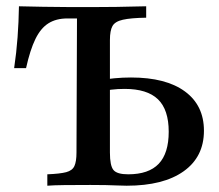

<svg xmlns="http://www.w3.org/2000/svg" viewBox="-20 -591 698 611"><path d="M130.6 0V-36.3Q171 -37.9 190.7 -43.1Q210.5 -48.4 216.9 -62.9Q223.4 -77.4 223.4 -105.6L225 -532.3H194.4Q158.9 -532.3 134.3 -516.9Q109.7 -501.6 92.7 -466.9Q75.8 -432.3 62.9 -374.2H25Q32.3 -423.4 35.9 -472.2Q39.5 -521 40.3 -571Q75.8 -570.2 117.7 -569.4Q159.7 -568.5 202 -568.5Q244.4 -568.5 279 -568.5Q316.9 -568.5 349.2 -569Q381.5 -569.4 406 -570.2Q430.6 -571 445.2 -571V-534.7Q396 -533.9 371 -528.2Q346 -522.6 337.9 -508.1Q329.8 -493.5 329.8 -463.7V-105.6Q329.8 -63.7 341.1 -50Q352.4 -36.3 387.9 -36.3Q453.2 -36.3 485.1 -69.8Q516.9 -103.2 516.9 -171.8Q516.9 -241.9 482.7 -275Q448.4 -308.1 376.6 -308.1Q354.8 -308.1 333.9 -305.6Q312.9 -303.2 293.5 -298.4V-334.7Q317.7 -339.5 344 -341.9Q370.2 -344.4 396.8 -344.4Q508.1 -344.4 568.5 -300Q629 -255.6 629 -175Q629 -91.9 564.5 -46Q500 0 383.1 0Q370.2 0 353.6 -0.8Q337.1 -1.6 316.1 -2Q295.2 -2.4 267.7 -2.4Q219.4 -2.4 184.7 -2Q150 -1.6 130.6 0Z"/></svg>

Font: Playfair 9pt SemiBold
Style: Regular
Weight: 600
Designer: Claus Eggers Sørensen
Foundry: Claus Eggers Sørensen
Version: Version 2.001;gftools[0.9.30]